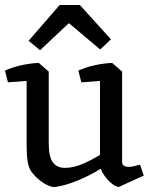

<svg xmlns="http://www.w3.org/2000/svg" viewBox="-20 -737 608 772"><path d="M192 15Q173 10 156 -0.5Q139 -11 125.5 -24.5Q112 -38 104 -50Q98 -60 94 -74Q90 -88 88.5 -110Q87 -132 87 -166V-447L136 -484L176 -449V-160Q176 -108 192 -85Q208 -62 242 -62Q278 -62 320.5 -81.5Q363 -101 401 -126L419 -83Q382 -54 338 -32Q294 -10 254.5 2.5Q215 15 192 15ZM12 -406 0 -453Q30 -467 67.5 -475Q105 -483 136 -484L149 -459L105 -413ZM457 15Q446 14 430 1.5Q414 -11 400.5 -30Q387 -49 382 -68V-82V-447L431 -484L471 -449V-86Q471 -75 478.5 -70.5Q486 -66 497 -66Q508 -66 520.5 -69Q533 -72 543 -75L558 -31ZM307 -406 295 -453Q325 -467 362.5 -475Q400 -483 431 -484L444 -459L400 -413ZM141 -535 95 -573 220 -717H301L426 -579L383 -538L257 -644Z"/></svg>

Font: Eczar
Style: Regular
Weight: 400
Designer: Vaibhav Singh
Foundry: Rosetta Type Foundry
Version: Version 2.000